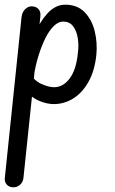

<svg xmlns="http://www.w3.org/2000/svg" viewBox="-41 -443 492 819"><path d="M16 356Q-2 356 -12.5 344Q-23 332 -20 312L51 -371Q54 -392 66.5 -404Q79 -416 94 -416Q112 -416 123 -404.5Q134 -393 131 -371L59 316Q57 334 44.5 345Q32 356 16 356ZM188 1Q160 1 128 -12Q96 -25 73 -52L82 -134Q106 -98 136.5 -84.5Q167 -71 190 -71Q228 -71 256 -108Q284 -145 291 -215Q296 -251 290.5 -282Q285 -313 270 -332Q255 -351 229 -351Q208 -351 188.5 -332Q169 -313 153 -281Q137 -249 124 -208Q111 -167 104 -122L111 -309Q121 -329 133.5 -349Q146 -369 161.5 -386Q177 -403 196 -413Q215 -423 237 -423Q289 -423 320 -391Q351 -359 363 -310Q375 -261 370 -209Q363 -141 336.5 -94Q310 -47 271.5 -23Q233 1 188 1Z"/></svg>

Font: Edu SA Beginner Medium
Style: Regular
Weight: 500
Version: Version 1.003